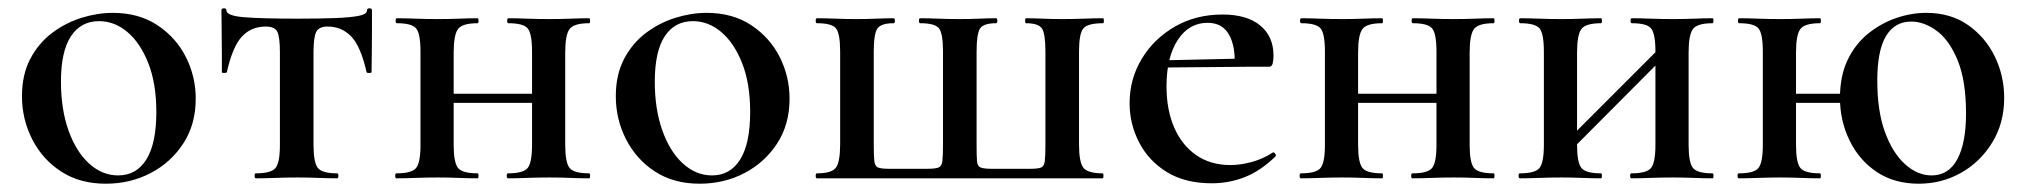

<svg xmlns="http://www.w3.org/2000/svg" viewBox="-20 -430 4883 463"><path d="M235 13Q173 13 128 -16Q83 -45 58 -93.5Q33 -142 33 -198Q33 -250 53 -288Q73 -326 105.5 -350.5Q138 -375 176.5 -387Q215 -399 252 -399Q315 -399 360 -369Q405 -339 428.5 -292Q452 -245 452 -192Q452 -130 422 -84Q392 -38 343 -12.5Q294 13 235 13ZM265 -7Q309 -7 333 -45.5Q357 -84 357 -160Q357 -229 337.5 -278Q318 -327 287 -353Q256 -379 219 -379Q175 -379 151 -342.5Q127 -306 127 -233Q127 -167 145 -116Q163 -65 194.5 -36Q226 -7 265 -7Z M597 0Q594 0 594 -6Q594 -12 597 -12Q634 -12 644.5 -25Q655 -38 655 -81V-303Q655 -340 649 -353Q643 -366 621 -366Q586 -366 563.5 -342Q541 -318 527 -256Q526 -254 520.5 -254Q515 -254 515 -256Q515 -270 515 -298.5Q515 -327 514.5 -357Q514 -387 514 -405Q514 -410 520 -410Q526 -410 526 -405Q526 -392 568.5 -388.5Q611 -385 698 -385Q752 -385 789.5 -386.5Q827 -388 846 -392Q865 -396 865 -405Q865 -410 871 -410Q877 -410 877 -405Q877 -387 877 -357Q877 -327 876.5 -298.5Q876 -270 876 -256Q876 -254 870 -254Q864 -254 864 -256Q850 -318 827 -342Q804 -366 770 -366Q749 -366 742.5 -353Q736 -340 736 -303V-81Q736 -38 746.5 -25Q757 -12 793 -12Q796 -12 796 -6Q796 0 793 0Q773 0 748 -1Q723 -2 697 -2Q670 -2 644.5 -1Q619 0 597 0Z M1033 -182V-204H1302V-182ZM994 -81V-305Q994 -349 983.5 -361.5Q973 -374 937 -374Q934 -374 934 -380Q934 -386 937 -386Q957 -386 982.5 -385Q1008 -384 1036 -384Q1062 -384 1087 -385Q1112 -386 1132 -386Q1134 -386 1134 -380Q1134 -374 1132 -374Q1095 -374 1084.5 -360Q1074 -346 1074 -303V-81Q1074 -38 1084.5 -25Q1095 -12 1132 -12Q1134 -12 1134 -6Q1134 0 1132 0Q1111 0 1086.5 -1Q1062 -2 1036 -2Q1008 -2 982.5 -1Q957 0 936 0Q933 0 933 -6Q933 -12 936 -12Q973 -12 983.5 -25Q994 -38 994 -81ZM1263 -81V-305Q1263 -349 1252.5 -361.5Q1242 -374 1206 -374Q1203 -374 1203 -380Q1203 -386 1206 -386Q1226 -386 1251.5 -385Q1277 -384 1305 -384Q1331 -384 1356 -385Q1381 -386 1401 -386Q1403 -386 1403 -380Q1403 -374 1401 -374Q1364 -374 1353.5 -360Q1343 -346 1343 -303V-81Q1343 -38 1353.5 -25Q1364 -12 1401 -12Q1403 -12 1403 -6Q1403 0 1401 0Q1380 0 1355.5 -1Q1331 -2 1305 -2Q1277 -2 1251 -1Q1225 0 1205 0Q1202 0 1202 -6Q1202 -12 1205 -12Q1242 -12 1252.5 -25Q1263 -38 1263 -81Z M1667 13Q1605 13 1560 -16Q1515 -45 1490 -93.5Q1465 -142 1465 -198Q1465 -250 1485 -288Q1505 -326 1537.5 -350.5Q1570 -375 1608.5 -387Q1647 -399 1684 -399Q1747 -399 1792 -369Q1837 -339 1860.5 -292Q1884 -245 1884 -192Q1884 -130 1854 -84Q1824 -38 1775 -12.5Q1726 13 1667 13ZM1697 -7Q1741 -7 1765 -45.5Q1789 -84 1789 -160Q1789 -229 1769.5 -278Q1750 -327 1719 -353Q1688 -379 1651 -379Q1607 -379 1583 -342.5Q1559 -306 1559 -233Q1559 -167 1577 -116Q1595 -65 1626.5 -36Q1658 -7 1697 -7Z M1950 0Q1947 0 1947 -6Q1947 -12 1950 -12Q1986 -12 1996 -26Q2006 -40 2006 -83V-305Q2006 -349 1996 -361.5Q1986 -374 1950 -374Q1947 -374 1947 -380Q1947 -386 1950 -386Q1970 -386 1995 -385Q2020 -384 2046 -384Q2070 -384 2093.5 -385Q2117 -386 2135 -386Q2138 -386 2138 -380Q2138 -374 2135 -374Q2105 -374 2096 -361.5Q2087 -349 2087 -305V-81Q2087 -53 2088.5 -41Q2090 -29 2097.5 -26Q2105 -23 2123 -23H2217Q2235 -23 2243 -26Q2251 -29 2252.5 -41.5Q2254 -54 2254 -82V-305Q2254 -349 2244.5 -361.5Q2235 -374 2199 -374Q2196 -374 2196 -380Q2196 -386 2199 -386Q2218 -386 2243 -385Q2268 -384 2293 -384Q2318 -384 2341 -385Q2364 -386 2382 -386Q2385 -386 2385 -380Q2385 -374 2382 -374Q2352 -374 2343.5 -361.5Q2335 -349 2335 -305V-81Q2335 -53 2336 -41Q2337 -29 2345 -26Q2353 -23 2370 -23H2465Q2483 -23 2490.5 -26Q2498 -29 2499.5 -41.5Q2501 -54 2501 -83V-305Q2501 -349 2492.5 -361.5Q2484 -374 2454 -374Q2452 -374 2452 -380Q2452 -386 2454 -386Q2473 -386 2495 -385Q2517 -384 2541 -384Q2567 -384 2593 -385Q2619 -386 2640 -386Q2642 -386 2642 -380Q2642 -374 2640 -374Q2603 -374 2592.5 -361.5Q2582 -349 2582 -305V-82Q2582 -39 2592.5 -25.5Q2603 -12 2639 -12Q2641 -12 2641 -6Q2641 0 2639 0Z M2902 12Q2838 12 2794 -15Q2750 -42 2727 -86.5Q2704 -131 2704 -181Q2704 -240 2733.5 -288.5Q2763 -337 2813.5 -366Q2864 -395 2928 -395Q2987 -395 3019 -368.5Q3051 -342 3051 -296Q3051 -285 3049 -277Q3047 -269 3040 -269H2957Q2960 -317 2944 -346Q2928 -375 2892 -375Q2847 -375 2820 -333.5Q2793 -292 2793 -222Q2793 -165 2811.5 -122.5Q2830 -80 2864.5 -56Q2899 -32 2947 -32Q2972 -32 2999 -39.5Q3026 -47 3049 -62Q3051 -64 3054.5 -60Q3058 -56 3056 -53Q3020 -18 2982 -3Q2944 12 2902 12ZM2764 -267 2763 -284 2985 -289V-269Z M3214 -182V-204H3483V-182ZM3175 -81V-305Q3175 -349 3164.5 -361.5Q3154 -374 3118 -374Q3115 -374 3115 -380Q3115 -386 3118 -386Q3138 -386 3163.5 -385Q3189 -384 3217 -384Q3243 -384 3268 -385Q3293 -386 3313 -386Q3315 -386 3315 -380Q3315 -374 3313 -374Q3276 -374 3265.5 -360Q3255 -346 3255 -303V-81Q3255 -38 3265.5 -25Q3276 -12 3313 -12Q3315 -12 3315 -6Q3315 0 3313 0Q3292 0 3267.5 -1Q3243 -2 3217 -2Q3189 -2 3163.5 -1Q3138 0 3117 0Q3114 0 3114 -6Q3114 -12 3117 -12Q3154 -12 3164.5 -25Q3175 -38 3175 -81ZM3444 -81V-305Q3444 -349 3433.5 -361.5Q3423 -374 3387 -374Q3384 -374 3384 -380Q3384 -386 3387 -386Q3407 -386 3432.5 -385Q3458 -384 3486 -384Q3512 -384 3537 -385Q3562 -386 3582 -386Q3584 -386 3584 -380Q3584 -374 3582 -374Q3545 -374 3534.5 -360Q3524 -346 3524 -303V-81Q3524 -38 3534.5 -25Q3545 -12 3582 -12Q3584 -12 3584 -6Q3584 0 3582 0Q3561 0 3536.5 -1Q3512 -2 3486 -2Q3458 -2 3432 -1Q3406 0 3386 0Q3383 0 3383 -6Q3383 -12 3386 -12Q3423 -12 3433.5 -25Q3444 -38 3444 -81Z M3741 -40 3725 -57 3996 -328 4012 -312ZM3703 -81V-305Q3703 -349 3692.5 -361.5Q3682 -374 3646 -374Q3643 -374 3643 -380Q3643 -386 3646 -386Q3666 -386 3691.5 -385Q3717 -384 3745 -384Q3771 -384 3796 -385Q3821 -386 3841 -386Q3843 -386 3843 -380Q3843 -374 3841 -374Q3804 -374 3793.5 -360Q3783 -346 3783 -303V-81Q3783 -38 3793.5 -25Q3804 -12 3841 -12Q3843 -12 3843 -6Q3843 0 3841 0Q3820 0 3795.5 -1Q3771 -2 3745 -2Q3717 -2 3691.5 -1Q3666 0 3645 0Q3642 0 3642 -6Q3642 -12 3645 -12Q3682 -12 3692.5 -25Q3703 -38 3703 -81ZM3972 -81V-305Q3972 -349 3961.5 -361.5Q3951 -374 3915 -374Q3912 -374 3912 -380Q3912 -386 3915 -386Q3935 -386 3960.5 -385Q3986 -384 4014 -384Q4040 -384 4065 -385Q4090 -386 4110 -386Q4112 -386 4112 -380Q4112 -374 4110 -374Q4073 -374 4062.5 -360Q4052 -346 4052 -303V-81Q4052 -38 4062.5 -25Q4073 -12 4110 -12Q4112 -12 4112 -6Q4112 0 4110 0Q4089 0 4064.5 -1Q4040 -2 4014 -2Q3986 -2 3960 -1Q3934 0 3914 0Q3911 0 3911 -6Q3911 -12 3914 -12Q3951 -12 3961.5 -25Q3972 -38 3972 -81Z M4273 -182V-204H4450V-182ZM4231 -81V-305Q4231 -349 4220.5 -361.5Q4210 -374 4174 -374Q4171 -374 4171 -380Q4171 -386 4174 -386Q4194 -386 4220 -385Q4246 -384 4273 -384Q4299 -384 4324 -385Q4349 -386 4369 -386Q4371 -386 4371 -380Q4371 -374 4369 -374Q4332 -374 4321.5 -360Q4311 -346 4311 -303V-81Q4311 -38 4321.5 -25Q4332 -12 4369 -12Q4371 -12 4371 -6Q4371 0 4369 0Q4348 0 4323.5 -1Q4299 -2 4273 -2Q4246 -2 4220 -1Q4194 0 4173 0Q4170 0 4170 -6Q4170 -12 4173 -12Q4210 -12 4220.5 -25Q4231 -38 4231 -81ZM4607 13Q4548 13 4505.5 -15.5Q4463 -44 4440 -91.5Q4417 -139 4417 -194Q4417 -247 4435.5 -285.5Q4454 -324 4485 -349Q4516 -374 4552.5 -386.5Q4589 -399 4625 -399Q4684 -399 4726 -369.5Q4768 -340 4790.5 -293.5Q4813 -247 4813 -194Q4813 -133 4784 -86Q4755 -39 4708.5 -13Q4662 13 4607 13ZM4638 -7Q4679 -7 4700 -46Q4721 -85 4721 -156Q4721 -235 4701 -284Q4681 -333 4650.5 -355.5Q4620 -378 4589 -378Q4549 -378 4528 -343Q4507 -308 4507 -236Q4507 -162 4525.5 -111.5Q4544 -61 4574 -34Q4604 -7 4638 -7Z"/></svg>

Font: Cormorant SemiBold
Style: Regular
Weight: 600
Designer: Christian Thalmann (Catharsis Fonts)
Foundry: Catharsis Fonts
Version: Version 4.000